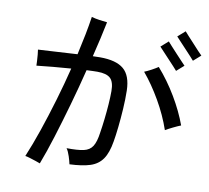

<svg xmlns="http://www.w3.org/2000/svg" viewBox="-92 -925 1184 1086"><g transform="rotate(10 500.0 -382.5)"><path d="M205 57Q198 54 180 48Q162 42 144 36.5Q126 31 117 30Q147 -41 177 -129Q207 -217 235.5 -313Q264 -409 287 -502Q235 -498 183 -493.5Q131 -489 90 -484Q90 -493 89 -510.5Q88 -528 86.5 -546.5Q85 -565 83 -575Q127 -577 188 -581Q249 -585 308 -588Q322 -650 333 -706Q344 -762 351 -810Q371 -804 396 -800.5Q421 -797 441 -795Q432 -751 420.5 -699.5Q409 -648 395 -592Q406 -592 416.5 -592.5Q427 -593 437 -593Q529 -593 572.5 -556.5Q616 -520 618 -434Q619 -384 615.5 -328.5Q612 -273 606.5 -222.5Q601 -172 595 -138Q584 -71 559 -35Q534 1 489 15.5Q444 30 371 33Q368 17 359 -11Q350 -39 339 -54Q402 -53 436.5 -60.5Q471 -68 487.5 -94Q504 -120 511 -173Q517 -210 522 -253.5Q527 -297 530 -339.5Q533 -382 533 -416Q533 -468 511 -489Q489 -510 436 -510Q425 -510 409 -509.5Q393 -509 374 -508Q349 -407 319.5 -303Q290 -199 261 -106Q232 -13 205 57ZM869 -251Q841 -333 794.5 -413.5Q748 -494 696 -556Q712 -562 736 -575Q760 -588 773 -597Q832 -530 879.5 -450Q927 -370 955 -293Q937 -286 910.5 -273Q884 -260 869 -251ZM873 -592Q868 -598 852.5 -615Q837 -632 817.5 -652.5Q798 -673 782.5 -690Q767 -707 762 -712L804 -749Q809 -743 824.5 -726Q840 -709 859 -688.5Q878 -668 894 -651Q910 -634 915 -629ZM957 -665Q952 -671 936.5 -688Q921 -705 901.5 -725.5Q882 -746 866.5 -763Q851 -780 846 -785L888 -822Q893 -816 908.5 -799Q924 -782 943 -761.5Q962 -741 977.5 -724Q993 -707 999 -702Z"/></g></svg>

Font: Zen Kaku Gothic Antique Medium
Style: Regular
Weight: 500
Designer: Yoshimichi Ohira
Foundry: Positype
Version: Version 1.002